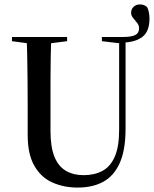

<svg xmlns="http://www.w3.org/2000/svg" viewBox="-20 -831 695 867"><path d="M331 16Q268 16 216.5 -7Q165 -30 135 -82.5Q105 -135 105 -221V-356Q105 -408 104.5 -464Q104 -520 103 -572Q102 -624 100 -664H212Q210 -624 209 -572Q208 -520 208 -464Q208 -408 208 -356V-240Q208 -167 226 -123Q244 -79 278 -59.5Q312 -40 357 -40Q406 -40 442 -59Q478 -78 498 -123Q518 -168 518 -246V-664H547V-250Q547 -153 520.5 -94.5Q494 -36 446 -10Q398 16 331 16ZM535 -639V-664Q574 -664 591 -673Q608 -682 608 -703Q608 -717 599 -728Q590 -739 581 -750Q572 -761 572 -773Q572 -790 583.5 -800.5Q595 -811 611 -811Q622 -811 630 -808Q638 -805 644 -799Q649 -791 652 -776.5Q655 -762 655 -747Q655 -689 623 -664.5Q591 -640 535 -639ZM34 -645V-664H283V-645L181 -632H132ZM440 -645V-664H539V-635H525Z"/></svg>

Font: Source Serif 4 60pt SemiBold
Style: Regular
Weight: 600
Version: Version 4.004;hotconv 1.0.116;makeotfexe 2.5.65601